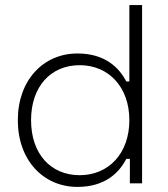

<svg xmlns="http://www.w3.org/2000/svg" viewBox="-20 -720 660 754"><path d="M538 -700H488V-400H476C448 -454 393 -510 284 -510C151 -510 50 -406 50 -248C50 -90 151 14 284 14C393 14 448 -42 476 -96H490V0H538ZM293 -464C407 -464 488 -378 488 -248C488 -118 407 -32 293 -32C179 -32 102 -116 102 -248C102 -380 179 -464 293 -464Z"/></svg>

Font: Space Text Light
Style: Regular
Weight: 300
Designer: Florian Karsten (Space Text), Colophon Foundry (Space Mono)
Foundry: Florian Karsten
Version: Version 1.003;PS 001.003;hotconv 1.0.88;makeotf.lib2.5.64775